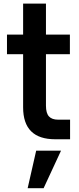

<svg xmlns="http://www.w3.org/2000/svg" viewBox="-20 -750 427 1034"><path d="M128.9 263.7 174.8 61.5H308.6L214.8 263.7ZM17.6 -458V-563.5H104.5V-730.5H227.5V-563.5H356.4V-458H227.5V-180.7Q227.5 -140.6 243.7 -123Q259.8 -105.5 293 -105.5H357.4V0H277.3Q104.5 0 104.5 -171.9V-458Z"/></svg>

Font: Gothic A1
Style: Bold
Weight: 700
Version: Version 2.50